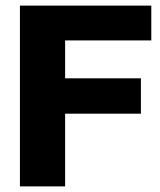

<svg xmlns="http://www.w3.org/2000/svg" viewBox="-20 -664 570 684"><path d="M51 -644H519V-520H212V-385H482V-259H212V0H51Z"/></svg>

Font: Kanit SemiBold
Style: Regular
Weight: 600
Designer: Katatrad Team
Foundry: CadsonDemak
Version: Version 1.030